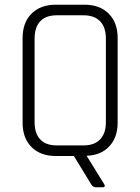

<svg xmlns="http://www.w3.org/2000/svg" viewBox="-20 -663 596 816"><path d="M221 -45H335Q381 -45 405.5 -70.5Q430 -96 430 -144V-499Q430 -547 405.5 -572.5Q381 -598 335 -598H221Q175 -598 151 -572.5Q127 -547 127 -499V-144Q127 -96 151 -70.5Q175 -45 221 -45ZM416 133H388Q375 133 368 121L294 0H217Q152 0 114 -38Q76 -76 76 -142V-501Q76 -567 114 -605Q152 -643 217 -643H339Q404 -643 442 -605Q480 -567 480 -501V-142Q480 -79 444.5 -41Q409 -3 348 -1L423 120Q430 133 416 133Z"/></svg>

Font: Rajdhani
Style: Regular
Weight: 400
Designer: Satya Rajpurohit, Jyotish Sonowal
Foundry: Indian Type Foundry
Version: Version 1.201 February 1, 2022